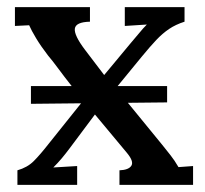

<svg xmlns="http://www.w3.org/2000/svg" viewBox="-20 -520 576 540"><path d="M67 -228V-278H450V-232ZM29 0V-41Q57 -49 75 -67Q93 -85 118 -117L214 -237Q199 -256 180 -280Q161 -304 144 -327Q127 -350 115 -364Q95 -390 81.5 -412.5Q68 -435 62 -449L22 -447V-500H233V-459Q193 -458 190.5 -439.5Q188 -421 219 -380L273 -309L347 -398Q361 -414 371.5 -427Q382 -440 393 -451L331 -447V-500H499V-459Q474 -451 455.5 -438.5Q437 -426 419.5 -407.5Q402 -389 379 -361L306 -272L436 -113Q448 -98 459.5 -83.5Q471 -69 482 -50L523 -53V0H316V-41Q342 -42 349.5 -54Q357 -66 337 -90L247 -198L176 -103Q164 -87 153.5 -74.5Q143 -62 130 -49L197 -53V0Z"/></svg>

Font: Lora Medium
Style: Regular
Weight: 500
Designer: Olga Karpushina, Alexei Vanyashin (Cyrillic)
Foundry: Cyreal
Version: Version 3.004